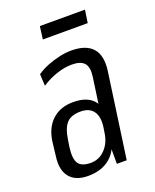

<svg xmlns="http://www.w3.org/2000/svg" viewBox="-133 -776 695 860"><g transform="rotate(-20 214.0 -345.5)"><path d="M276 -178 308 -404Q314 -448 297 -467.5Q280 -487 238 -487Q203 -487 164.5 -474Q126 -461 93 -439L90 -495Q113 -511 142 -522.5Q171 -534 201 -540.5Q231 -547 257 -547Q328 -547 359 -511Q390 -475 380 -404L323 0H276ZM138 7Q78 7 50 -27.5Q22 -62 31 -126L39 -194Q48 -257 86.5 -292Q125 -327 186 -327Q251 -327 281.5 -293Q312 -259 303 -195L293 -127Q284 -62 243.5 -27.5Q203 7 138 7ZM169 -44Q208 -44 236 -72.5Q264 -101 271 -145L276 -177Q282 -225 263 -250.5Q244 -276 203 -276Q158 -276 136.5 -253Q115 -230 107 -175L102 -143Q95 -89 110 -66.5Q125 -44 169 -44ZM378 -698 369 -637H155L163 -698Z"/></g></svg>

Font: Pathway Extreme Condensed Light
Style: Italic
Weight: 300
Width: 3
Italic angle: -8°
Version: Version 1.001;gftools[0.9.26]